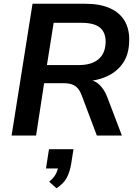

<svg xmlns="http://www.w3.org/2000/svg" viewBox="-20 -725 738 1027"><path d="M42 0 154 -705H435Q514 -705 567 -681.5Q620 -658 646.5 -613.5Q673 -569 671 -506Q670 -434 637 -386.5Q604 -339 547 -314.5Q490 -290 418 -289V-300H441Q483 -298 510 -273.5Q537 -249 554 -205L632 0H498L417 -215Q408 -239 395.5 -253Q383 -267 365 -273.5Q347 -280 320 -280H216L173 0ZM231 -377H402Q469 -377 506 -407.5Q543 -438 545 -498Q546 -551 515 -577Q484 -603 415 -603H267ZM282 282 243 247Q268 226 278.5 206Q289 186 293 161L317 176H226L242 73H373L361 150Q354 193 337.5 225Q321 257 282 282Z"/></svg>

Font: Nunito Sans 11pt
Style: Bold Italic
Weight: 700
Italic angle: -9°
Version: Version 3.101;gftools[0.9.27]